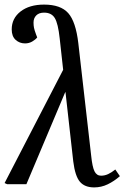

<svg xmlns="http://www.w3.org/2000/svg" viewBox="-44 -802 598 836"><path d="M366 14Q325 14 304 -10.5Q283 -35 275 -99L241 -402L238 -396L71 0H-13L-24 -5L231 -498L216 -634Q209 -700 194.5 -723.5Q180 -747 148 -747Q126 -747 114 -735Q102 -723 102 -704Q102 -691 104 -681Q106 -671 113 -652L118 -639Q110 -629 96 -621Q82 -613 65 -613Q41 -613 24 -628.5Q7 -644 7 -674Q7 -722 45.5 -752Q84 -782 148 -782Q220 -782 253 -745Q286 -708 297 -614L353 -124Q358 -75 367.5 -56Q377 -37 396 -37Q412 -37 427 -44Q442 -51 458 -64L478 -35Q453 -13 425 0.5Q397 14 366 14Z"/></svg>

Font: Literata 36pt
Style: Italic
Weight: 400
Italic angle: -2°
Designer: Latin by Veronika Burian and Jose Scaglione. Greek by Irene Vlachou. Cyrillic by Vera Evstafieva
Foundry: TypeTogether
Version: Version 3.002